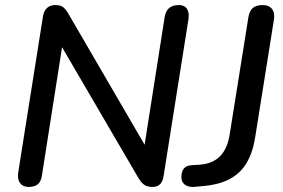

<svg xmlns="http://www.w3.org/2000/svg" viewBox="-20 -732 1120 759"><path d="M93 7Q71 7 59.5 -8Q48 -23 52 -50L150 -668Q154 -691 167 -701.5Q180 -712 198 -712Q218 -712 228.5 -704.5Q239 -697 249 -680L569 -130H547L631 -665Q635 -689 649 -700.5Q663 -712 687 -712Q709 -712 719 -697Q729 -682 725 -656L627 -38Q624 -15 613 -4Q602 7 583 7Q563 7 551 -1Q539 -9 528 -27L208 -575H230L146 -40Q143 -16 130.5 -4.5Q118 7 93 7ZM746 7Q723 8 709.5 -3Q696 -14 697 -35Q698 -56 708 -67Q718 -78 739 -79L770 -81Q821 -85 850 -114.5Q879 -144 888 -201L962 -664Q966 -689 979.5 -700.5Q993 -712 1018 -712Q1043 -712 1055 -697Q1067 -682 1063 -655L989 -191Q980 -131 955.5 -89Q931 -47 887.5 -24Q844 -1 777 4Z"/></svg>

Font: Nunito ExtraLight SemiBold
Style: Italic
Weight: 600
Italic angle: -9°
Version: Version 3.602